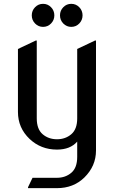

<svg xmlns="http://www.w3.org/2000/svg" viewBox="-20 -767 616 997"><path d="M73.2 -185.5V-512.7L166 -556.6H170.9V-152.3Q170.9 -96.2 201.4 -70.1Q231.9 -43.9 275.9 -43.9Q319.8 -43.9 350.3 -70.1Q380.9 -96.2 380.9 -152.3V-512.7L473.6 -556.6H478.5V14.6Q478.5 95.2 418 154.8Q361.3 210 275.9 210H125.5V205.1L148.9 156.2H275.9Q319.8 156.2 350.6 129.9Q380.9 104 380.9 47.9V-31.7Q344.7 9.8 275.9 9.8Q192.4 9.8 133.8 -45.4Q73.2 -103 73.2 -185.5ZM308.6 -645Q291.5 -662.6 291.5 -687.3Q291.5 -711.9 308.6 -729.5Q325.7 -747.1 350.1 -747.1Q374.5 -747.1 391.6 -729.5Q408.7 -711.9 408.7 -687.3Q408.7 -662.6 391.6 -645Q374.5 -627.4 350.1 -627.4Q325.7 -627.4 308.6 -645ZM162.1 -645Q145 -662.6 145 -687.3Q145 -711.9 162.1 -729.5Q179.2 -747.1 203.6 -747.1Q228 -747.1 245.1 -729.5Q262.2 -711.9 262.2 -687.3Q262.2 -662.6 245.1 -645Q228 -627.4 203.6 -627.4Q179.2 -627.4 162.1 -645Z"/></svg>

Font: Nova Slim
Style: Book
Weight: 400
Version: Version 2.000